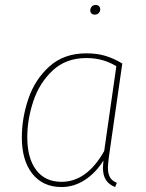

<svg xmlns="http://www.w3.org/2000/svg" viewBox="-20 -744 588 774"><path d="M473 -488 419 -112Q415 -80 415 -68Q415 -45 423 -30Q431 -15 451 -7L444 10Q419 0 407 -18.5Q395 -37 395 -68Q395 -75 397 -97Q366 -47 322 -18.5Q278 10 228 10Q153 10 110.5 -43.5Q68 -97 68 -190Q68 -268 94.5 -346Q121 -424 179.5 -476.5Q238 -529 328 -529Q372 -529 406 -518.5Q440 -508 473 -488ZM90 -191Q90 -106 126 -58.5Q162 -11 228 -11Q330 -11 400 -135L449 -477Q396 -510 328 -510Q246 -510 192.5 -460Q139 -410 114.5 -336.5Q90 -263 90 -191ZM344 -702Q344 -711 350 -717.5Q356 -724 365 -724Q374 -724 379 -719Q384 -714 384 -706Q384 -698 378 -691.5Q372 -685 362 -685Q354 -685 349 -689.5Q344 -694 344 -702Z"/></svg>

Font: FiraGO Thin
Style: Italic
Weight: 100
Italic angle: -8°
Designer: bBox Type GmbH
Foundry: bBox Type GmbH
Version: Version 1.001